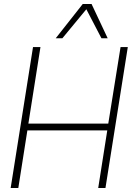

<svg xmlns="http://www.w3.org/2000/svg" viewBox="-20 -934 665 954"><path d="M33 0 144 -700H181L121 -320H518L579 -700H615L504 0H468L513 -286H116L71 0ZM257 -744 391 -914H435L515 -744H484L409 -888L290 -744Z"/></svg>

Font: Georama ExtraLight
Style: Italic
Weight: 200
Italic angle: -9°
Designer: Jean-Baptiste Levee
Foundry: Production Type
Version: Version 1.000